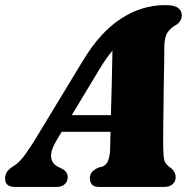

<svg xmlns="http://www.w3.org/2000/svg" viewBox="-55 -733 758 753"><path d="M166.5 -182Q141.5 -140.5 145.8 -114.5Q150 -88.5 175.5 -77.5L190.5 -70Q202 -63 206.2 -55.2Q210.5 -47.5 210.5 -39Q210.5 -21 198.8 -10.5Q187 0 168 0H2.5Q-35 0 -35 -33Q-35 -47 -27.8 -58.8Q-20.5 -70.5 3 -85Q21.5 -96.5 44 -127.5Q66.5 -158.5 89.5 -197L272 -498Q338.5 -607.5 420 -660.2Q501.5 -713 592.5 -713Q629 -713 643.5 -701.8Q658 -690.5 658 -673.5Q658 -651.5 638.5 -637Q616 -625.5 603 -607Q590 -588.5 589.5 -551Q589.5 -526.5 588.8 -484.2Q588 -442 587.2 -392Q586.5 -342 586 -294Q585.5 -246 585 -209Q584.5 -172 585 -156.5Q585.5 -122 589.2 -105.2Q593 -88.5 617 -72.5Q634 -58 634 -38Q634 -21.5 622.2 -10.8Q610.5 0 590 0H333Q312.5 0 305 -10Q297.5 -20 297.5 -34Q297.5 -49 305.8 -58.5Q314 -68 330.5 -75.5L346.5 -79.5Q363 -86 369.8 -105Q376.5 -124 377 -152Q377 -164 377.5 -180.5Q378 -197 378.5 -216H187ZM333.5 -459 226.5 -281.5H380Q382 -343 383.5 -411.2Q385 -479.5 386 -534.5Q375.5 -522 362.5 -503.8Q349.5 -485.5 333.5 -459Z"/></svg>

Font: Fraunces 72pt Soft Black
Style: Italic
Weight: 900
Italic angle: -16°
Version: Version 1.000;[b76b70a41]